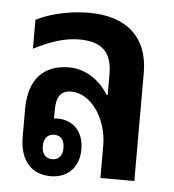

<svg xmlns="http://www.w3.org/2000/svg" viewBox="-44 -560 552 609"><g transform="rotate(5 232.5 -255.5)"><path d="M139 8C194 8 229 -29 229 -85C229 -141 196 -176 145 -176C141 -176 137 -176 134 -175V-203C134 -245 149 -265 181 -265C245 -265 297 -188 297 -103V0H405V-344C405 -456 337 -519 216 -519C157 -519 92 -505 48 -482V-390C105 -419 150 -432 192 -432C264 -432 297 -401 297 -330V-264H294C263 -314 216 -341 168 -341C86 -341 40 -291 40 -198V-109C40 -33 78 8 139 8ZM139 -46C119 -46 106 -60 106 -85C106 -110 119 -124 139 -124C160 -124 172 -110 172 -85C172 -60 160 -46 139 -46Z"/></g></svg>

Font: Noto Sans Thai Looped UI Narrow Medium
Style: Regular
Weight: 500
Width: 4
Designer: Cadson Demak Team
Foundry: Cadson Demak Co., Ltd.
Version: Version 1.000